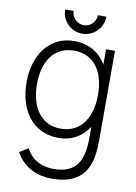

<svg xmlns="http://www.w3.org/2000/svg" viewBox="-104 -792 792 1115"><g transform="rotate(10 292.0 -235.0)"><path d="M309 -605C376.5 -605 430.5 -659.5 430.5 -726.5H380.5C380.5 -687.5 349 -655 309 -655C270 -655 237.5 -687.5 237.5 -726.5H187.5C187.5 -659.5 242 -605 309 -605ZM461.5 -450C423 -515 359 -555 272 -555C125 -555 40 -431 40 -271C40 -109 125 15 277.5 15C357 15 417 -22 455.5 -81.5V-19C456 124 411.5 197.5 280.5 197.5C218 197.5 152.5 171.5 119.5 104.5L67.5 135.5C115.5 223 200 255 280 255C416 255 491 196.5 508.5 71C513 42 514 13 514 -19V-540H461.5ZM281 -40C162 -40 101.5 -140 101.5 -271C101.5 -401 159 -500 282 -500C401 -500 461.5 -404.5 461.5 -271C461.5 -138.5 402 -40 281 -40Z"/></g></svg>

Font: Hauora Light
Style: Regular
Weight: 300
Designer: Wayne Shih
Foundry: WCYS
Version: Version 1.001;hotconv 1.0.109;makeotfexe 2.5.65596